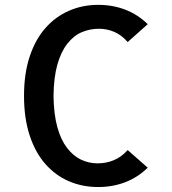

<svg xmlns="http://www.w3.org/2000/svg" viewBox="-20 -751 695 776"><path d="M577.1 -73.2Q537.1 -34.2 486.3 -14.6Q435.5 4.9 377 4.9Q312.5 4.9 258.3 -18.6Q204.1 -42 163.6 -87.9Q123 -133.8 100.1 -203.1Q77.1 -272.5 77.1 -363.3Q77.1 -454.1 100.1 -522.9Q123 -591.8 163.6 -637.7Q204.1 -683.6 258.8 -707.5Q313.5 -731.4 377 -731.4Q435.5 -731.4 486.3 -711.9Q537.1 -692.4 577.1 -653.3L496.1 -581.1Q471.7 -609.4 441.9 -622.1Q412.1 -634.8 379.9 -634.8Q343.8 -634.8 311 -621.1Q278.3 -607.4 252.4 -574.7Q226.6 -542 211.9 -490.2Q197.3 -438.5 196.3 -363.3Q197.3 -290 211.4 -238.3Q225.6 -186.5 250.5 -153.8Q275.4 -121.1 307.1 -106Q338.9 -90.8 374 -90.8Q409.2 -90.8 439.9 -103.5Q470.7 -116.2 496.1 -144.5Z"/></svg>

Font: Allerta
Style: Regular
Weight: 400
Designer: Matt McInerney
Foundry: Matt McInerney
Version: Version 1.0